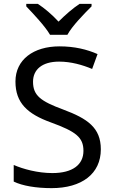

<svg xmlns="http://www.w3.org/2000/svg" viewBox="-20 -964 589 994"><path d="M239 -784H329C353 -829 416 -893 454 -931V-944H392C357 -921 319 -888 283 -852C250 -888 211 -921 176 -944H116V-931C152 -893 213 -829 239 -784ZM502 -191C502 -303 433 -350 307 -397C191 -440 151 -469 151 -541C151 -603 197 -645 286 -645C348 -645 407 -628 457 -607L485 -684C431 -708 366 -724 288 -724C153 -724 60 -655 60 -542C60 -431 122 -374 244 -330C373 -283 412 -253 412 -183C412 -112 357 -68 251 -68C175 -68 99 -89 51 -110V-24C96 -2 167 10 247 10C403 10 502 -64 502 -191Z"/></svg>

Font: Noto Sans Hebrew Droid
Style: Bold
Weight: 700
Designer: Monotype Design Team
Foundry: Monotype Imaging Inc.
Version: Version 1.100